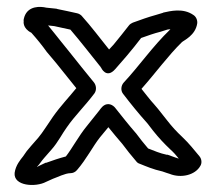

<svg xmlns="http://www.w3.org/2000/svg" viewBox="-20 -507 621 551"><path d="M22 -11C18 27 82 31 112 15L132 6C144 2 167 -10 182 -10C189 -10 196 -13 201 -19C228 -50 247 -88 267 -113C275 -123 282 -131 291 -142C303 -127 318 -109 331 -94C343 -78 357 -60 371 -44C373 -41 377 -38 381 -37C401 -29 419 -21 446 -15C454 -12 461 -10 467 -8C499 5 540 -4 555 -31C560 -39 559 -51 552 -59C537 -77 523 -95 503 -114C487 -129 474 -143 460 -161L441 -185C436 -191 432 -197 422 -208C410 -221 399 -236 386 -252C426 -297 463 -348 502 -386C507 -391 541 -405 546 -440C547 -449 543 -459 535 -464C505 -485 468 -475 449 -471C448 -471 448 -470 447 -470L427 -464C405 -458 383 -450 361 -442C357 -440 353 -438 350 -434C335 -415 321 -397 306 -379L293 -365C268 -396 242 -431 214 -462C211 -465 206 -468 201 -469C184 -473 164 -477 145 -481C144 -481 143 -482 142 -482L113 -485C96 -489 61 -491 50 -459C49 -455 47 -450 48 -446C48 -446 44 -426 70 -413C86 -395 100 -378 115 -357L116 -356L142 -325C160 -303 180 -278 199 -254C178 -228 153 -202 132 -172C118 -152 102 -126 90 -112L69 -88C60 -78 53 -69 46 -58C39 -49 25 -33 22 -11ZM86 -28C94 -36 98 -44 107 -54L128 -78C146 -98 160 -126 172 -142C194 -174 224 -203 251 -239C258 -249 256 -262 250 -270C227 -298 203 -328 180 -357L155 -388C142 -405 129 -420 118 -434L136 -432C153 -428 169 -425 182 -422C212 -387 238 -353 267 -317C268 -316 269 -315 269 -314L270 -313C270 -313 285 -279 311 -309L344 -347C359 -365 373 -382 385 -398C405 -405 421 -411 441 -416L460 -422C464 -423 467 -423 469 -423L468 -422C418 -374 379 -317 335 -270C327 -261 326 -247 333 -238C356 -208 377 -182 403 -153L420 -131C436 -111 451 -95 469 -78C478 -70 486 -61 493 -52C491 -52 489 -53 487 -54H486C477 -57 469 -60 461 -63H458C439 -67 423 -74 405 -81C392 -96 382 -109 370 -125L369 -126C349 -149 330 -173 311 -197C305 -205 289 -216 273 -200C272 -199 266 -192 265 -190C252 -174 242 -161 229 -145C206 -117 187 -81 169 -58C150 -53 129 -46 113 -40H111L90 -30L89 -29C88 -29 87 -28 86 -28Z"/></svg>

Font: Hussar Pisanka
Style: Out
Weight: 400
Designer: Robert Jablonski
Foundry: Cannot Into Space Fonts
Version: Version 1.070